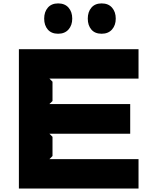

<svg xmlns="http://www.w3.org/2000/svg" viewBox="-20 -1096 895 1116"><path d="M785.2 -170.9V0H89.8V-810.1H785.2V-639.2H267.1L285.2 -621.1V-508.8L267.1 -491.2H736.8V-318.8H267.1L285.2 -300.8V-189L267.1 -170.9ZM399.9 -987.8Q399.9 -949.2 378.2 -924.6Q356.4 -899.9 317.9 -899.9Q278.8 -899.9 257.8 -924.3Q236.8 -948.7 236.8 -987.8Q236.8 -1026.9 258.1 -1051.5Q279.3 -1076.2 317.9 -1076.2Q356.9 -1076.2 378.4 -1051.5Q399.9 -1026.9 399.9 -987.8ZM652.8 -987.8Q652.8 -949.2 631.1 -924.6Q609.4 -899.9 570.8 -899.9Q531.7 -899.9 511 -924.3Q490.2 -948.7 490.2 -987.8Q490.2 -1026.9 511.2 -1051.5Q532.2 -1076.2 570.8 -1076.2Q609.9 -1076.2 631.3 -1051.5Q652.8 -1026.9 652.8 -987.8Z"/></svg>

Font: Sinkin Sans 800 Black
Style: Regular
Weight: 900
Designer: Keith Bates
Foundry: K-Type
Version: Sinkin Sans (version 1.0)  by Keith Bates   •   © 2014   www